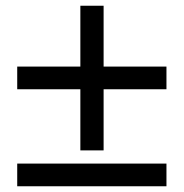

<svg xmlns="http://www.w3.org/2000/svg" viewBox="-20 -649 640 669"><path d="M260 -338H40V-417H260V-629H341V-417H560V-338H341V-125H260ZM40 -79H560V0H40Z"/></svg>

Font: Krub
Style: Bold
Weight: 700
Version: Version 1.000; ttfautohint (v1.6)